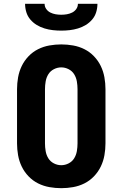

<svg xmlns="http://www.w3.org/2000/svg" viewBox="-20 -975 640 1003"><path d="M300 8Q269 8 238 2.5Q207 -3 179 -17Q151 -31 129 -54Q107 -77 93.5 -105Q80 -133 74.5 -164Q69 -195 69 -226V-509Q69 -540 74.5 -571Q80 -602 93.5 -630Q107 -658 129 -681Q151 -704 179 -718Q207 -732 238 -737.5Q269 -743 300 -743Q331 -743 362 -737.5Q393 -732 421 -718Q449 -704 471 -681Q493 -658 506.5 -630Q520 -602 525.5 -571Q531 -540 531 -509V-226Q531 -195 525.5 -164Q520 -133 506.5 -105Q493 -77 471 -54Q449 -31 421 -17Q393 -3 362 2.5Q331 8 300 8ZM300 -112Q320 -112 338.5 -121.5Q357 -131 367.5 -148Q378 -165 381.5 -185.5Q385 -206 385 -226V-509Q385 -529 381.5 -549.5Q378 -570 367.5 -587Q357 -604 338.5 -613.5Q320 -623 300 -623Q280 -623 261.5 -613.5Q243 -604 232.5 -587Q222 -570 218.5 -549.5Q215 -529 215 -509V-226Q215 -206 218.5 -185.5Q222 -165 232.5 -148Q243 -131 261.5 -121.5Q280 -112 300 -112ZM300 -815Q278 -815 256 -817.5Q234 -820 212.5 -826.5Q191 -833 172 -844.5Q153 -856 138.5 -873Q124 -890 117.5 -911.5Q111 -933 111 -955H213Q213 -940 221.5 -928Q230 -916 243 -909.5Q256 -903 270.5 -900.5Q285 -898 300 -898Q315 -898 329.5 -900.5Q344 -903 357 -909.5Q370 -916 378.5 -928Q387 -940 387 -955H489Q489 -933 482.5 -911.5Q476 -890 461.5 -873Q447 -856 428 -844.5Q409 -833 387.5 -826.5Q366 -820 344 -817.5Q322 -815 300 -815Z"/></svg>

Font: Iosevka Aile Heavy
Style: Regular
Weight: 900
Designer: Belleve Invis
Foundry: Belleve Invis
Version: Version 31.1.0; ttfautohint (v1.8.4)